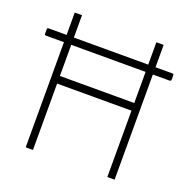

<svg xmlns="http://www.w3.org/2000/svg" viewBox="-128 -845 950 968"><g transform="rotate(20 346.5 -361.5)"><path d="M680 -603H588V-723H549V-603H150V-723H111V-603H14C9 -603 7 -600 7 -594V-573C7 -566 9 -564 17 -564H111V0H150V-356H549V0H588V-564H674C683 -564 686 -566 686 -574V-595C686 -600 684 -603 680 -603ZM549 -397H150V-564H549Z"/></g></svg>

Font: United Sans Thin
Style: Regular
Weight: 100
Designer: Pablo Impallari, Rodrigo Fuenzalida (Modified by Dan O. Williams)
Version: Version 1.000;PS 001.000;hotconv 1.0.88;makeotf.lib2.5.64775